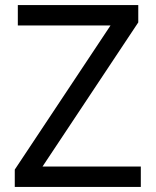

<svg xmlns="http://www.w3.org/2000/svg" viewBox="-20 -734 612 754"><path d="M38 0V-68L414 -634H50V-714H523V-646L147 -80H533V0Z"/></svg>

Font: Noto Sans Living
Style: Regular
Weight: 400
Designer: Monotype Design Team
Foundry: Monotype Imaging Inc.
Version: Version 2.013; ttfautohint (v1.8.4.7-5d5b)